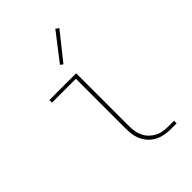

<svg xmlns="http://www.w3.org/2000/svg" viewBox="-219 -842 938 938"><g transform="rotate(-45 250.0 -373.0)"><path d="M395 0Q374 0 353.5 -3.5Q333 -7 314.5 -16Q296 -25 281 -40Q266 -55 256.5 -74Q247 -93 243.5 -113.5Q240 -134 240 -155V-502H75V-520H260V-155Q260 -136 263 -118Q266 -100 274 -83.5Q282 -67 295 -54Q308 -41 324 -32.5Q340 -24 358.5 -21Q377 -18 395 -18H434V0ZM247 -595 233 -605 342 -746 358 -734Z"/></g></svg>

Font: Zed Mono Thin
Style: Regular
Weight: 100
Monospace: yes
Designer: Belleve Invis
Foundry: Belleve Invis
Version: Version 1.0.0; ttfautohint (v1.8.4)